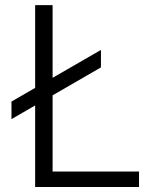

<svg xmlns="http://www.w3.org/2000/svg" viewBox="-20 -748 629 768"><path d="M120.6 0V-727.5H190.4V-62H536.1V0ZM25.9 -271.5V-341.8L383.8 -548.3V-478.5Z"/></svg>

Font: Inter Light
Style: Regular
Weight: 300
Designer: Rasmus Andersson
Foundry: rsms
Version: Version 4.000;git-a52131595